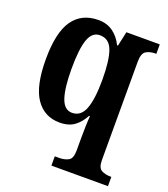

<svg xmlns="http://www.w3.org/2000/svg" viewBox="-141 -645 849 973"><g transform="rotate(20 283.5 -158.5)"><path d="M250 229V179H273Q302 179 323 168Q344 157 344 114V46Q344 17 345 -17.5Q346 -52 348 -73H343Q324 -36 293.5 -13Q263 10 214 10Q131 10 85 -57Q39 -124 39 -268Q39 -413 86 -479.5Q133 -546 223 -546Q269 -546 302 -522Q335 -498 354 -458H359L376 -536H556V-485H550Q522 -485 501.5 -473Q481 -461 481 -415V115Q481 157 501.5 168Q522 179 551 179H555V229ZM256 -58Q304 -58 324 -111Q344 -164 344 -267Q344 -372 325 -424Q306 -476 256 -476Q214 -476 196 -425Q178 -374 178 -267Q178 -164 196 -111Q214 -58 256 -58Z"/></g></svg>

Font: Noto Serif Hebrew Condensed
Style: Bold
Weight: 700
Width: 3
Designer: Monotype Design Team
Foundry: Monotype Imaging Inc.
Version: Version 2.004; ttfautohint (v1.8.4.7-5d5b)